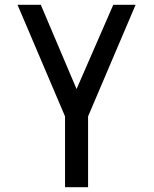

<svg xmlns="http://www.w3.org/2000/svg" viewBox="-20 -780 640 800"><path d="M299 -409 150 -760H53L251 -295V0H347V-295L545 -760H452Z"/></svg>

Font: LXGW Marker Gothic
Style: Regular
Weight: 400
Version: Version 1.001